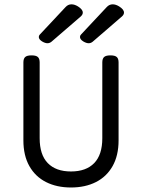

<svg xmlns="http://www.w3.org/2000/svg" viewBox="-20 -834 640 865"><path d="M514.2 -552.7V-201.7Q514.2 -133.3 487.3 -85.7Q460.4 -38.1 412.1 -13.7Q363.8 10.7 299.8 10.7Q235.8 10.7 187.5 -13.7Q139.2 -38.1 112.3 -85.7Q85.4 -133.3 85.4 -201.7V-552.7Q85.4 -569.8 93.5 -577.1Q101.6 -584.5 121.6 -584.5H122.6Q142.6 -584.5 150.6 -577.1Q158.7 -569.8 158.7 -552.7V-211.4Q158.7 -136.7 195.3 -99.1Q231.9 -61.5 299.8 -61.5Q367.7 -61.5 404.3 -99.1Q440.9 -136.7 440.9 -211.4V-552.7Q440.9 -569.8 449 -577.1Q457 -584.5 477.1 -584.5H478Q498 -584.5 506.1 -577.1Q514.2 -569.8 514.2 -552.7ZM353 -777.3Q353 -768.1 343.8 -759.8L211.9 -646Q203.6 -639.2 193.8 -639.2Q183.1 -639.2 169.4 -647.5Q154.8 -656.7 154.8 -667.5Q154.8 -673.8 159.7 -678.7L275.4 -802.2Q286.6 -814.5 302.2 -814.5Q315.9 -814.5 331.1 -805.2Q353 -791.5 353 -777.3ZM538.6 -777.3Q538.6 -768.1 529.3 -759.8L397.5 -646Q389.2 -639.2 379.4 -639.2Q368.7 -639.2 355 -647.5Q340.3 -656.7 340.3 -667.5Q340.3 -673.8 345.2 -678.7L460.9 -802.2Q472.2 -814.5 487.8 -814.5Q501.5 -814.5 516.6 -805.2Q538.6 -791.5 538.6 -777.3Z"/></svg>

Font: Courier Prime Code
Style: Regular
Weight: 400
Designer: Alan Dague-Greene
Foundry: Quote-Unquote Apps
Version: Version 3.0318